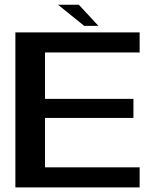

<svg xmlns="http://www.w3.org/2000/svg" viewBox="-20 -816 690 836"><path d="M47 0H588V-87.5H176V-302.5H561V-385.5H176V-587.5H588V-675H47ZM346.5 -703.5H408.5L323 -795.5H232.5Z"/></svg>

Font: Anybody SemiExpanded Medium
Style: Regular
Weight: 500
Width: 6
Version: Version 1.113;gftools[0.9.25]